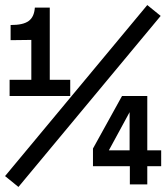

<svg xmlns="http://www.w3.org/2000/svg" viewBox="-28 -730 658 760"><path d="M10 -350H250V-414H169V-700H110C106 -650 80 -631 14 -631V-571L96 -572V-414H10ZM-8 -33 45 10 608 -667 555 -710ZM340 -72H486V0H555V-72H610V-135H555V-350H455L340 -142ZM485 -286V-135H403Z"/></svg>

Font: CommitMono
Style: 600Regular
Weight: 600
Monospace: yes
Designer: Eigil Nikolajsen
Foundry: Eigil Nikolajsen
Version: Version 1.143